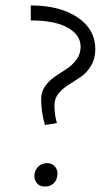

<svg xmlns="http://www.w3.org/2000/svg" viewBox="-20 -680 405 705"><path d="M93 -605V-660Q200 -660 265 -616Q330 -572 330 -500Q330 -465 314.5 -439Q299 -413 277 -398Q255 -383 233 -369.5Q211 -356 195.5 -337.5Q180 -319 180 -294Q180 -258 189 -228L145 -221Q131 -270 131 -315Q131 -343 146 -364Q161 -385 182 -399Q203 -413 224.5 -427Q246 -441 261 -461.5Q276 -482 276 -508Q276 -552 228.5 -578.5Q181 -605 93 -605ZM145 5Q125 5 114.5 -8.5Q104 -22 107 -42Q110 -59 122.5 -70Q135 -81 153 -81Q172 -81 183 -67Q194 -53 190 -33Q188 -16 175.5 -5.5Q163 5 145 5Z"/></svg>

Font: EauTestInfant Semilight
Style: Italic
Weight: 300
Italic angle: -12°
Designer: Christian Thalmann (Catharsis Fonts)
Version: Version 0.001;PS 000.001;hotconv 1.0.88;makeotf.lib2.5.64775